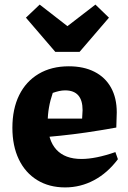

<svg xmlns="http://www.w3.org/2000/svg" viewBox="-20 -804 558 837"><path d="M264 13Q194 13 142 -19Q90 -51 62 -109.5Q34 -168 34 -247Q34 -329 63.5 -389Q93 -449 148.5 -482Q204 -515 280 -515Q345 -515 392 -491Q439 -467 464 -422Q489 -377 489 -314L487 -248Q415 -235 356 -226.5Q297 -218 243.5 -212.5Q190 -207 135 -203L136 -287H338L340 -324Q340 -367 321 -388.5Q302 -410 264 -410Q251 -410 237.5 -407Q224 -404 210 -399Q199 -367 193.5 -335.5Q188 -304 188 -273Q188 -193 225.5 -152Q263 -111 335 -111Q397 -111 483 -141L494 -110Q449 -50 390 -18.5Q331 13 264 13ZM221 -578 93 -727 153 -784 274 -690 396 -784 455 -727 327 -578Z"/></svg>

Font: Piazzolla Thin Black
Style: Regular
Weight: 900
Version: Version 2.005